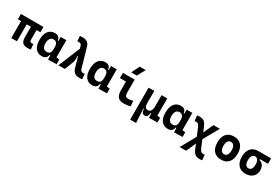

<svg xmlns="http://www.w3.org/2000/svg" viewBox="110 -2219 5639 3867"><g transform="rotate(30 2929.5 -285.0)"><path d="M477.5 9.8Q399.3 9.8 364.4 -28.6Q329.6 -66.9 329.6 -151.4V-517.6H461.4V-189Q461.4 -150.4 469.9 -133.1Q478.4 -115.7 506.8 -115.7Q515.1 -115.7 524.3 -116.7Q533.4 -117.7 545.4 -119.6L557.1 3.9Q536.6 7.3 520 8.5Q503.4 9.8 477.5 9.8ZM100.1 0V-517.6H231.9V0ZM25.9 -394.5V-517.6H550.3V-394.5Z M814.5 9.8Q717.3 9.8 663.6 -58.3Q609.9 -126.5 609.9 -253.9Q609.9 -384.3 663.8 -455.8Q717.8 -527.3 816.4 -527.3Q870.6 -527.3 900.4 -501.7Q930.2 -476.1 935.5 -423.8H981.4L951.2 -274.9Q951.2 -338.9 927 -370.8Q902.8 -402.8 854 -402.8Q803.7 -402.8 776.4 -364Q749 -325.2 749 -253.9Q749 -114.7 855 -114.7Q908.7 -114.7 929.9 -146.7Q951.2 -178.7 951.2 -242.7V-267.1L986.3 -93.8H937.5Q934.6 -59.6 918.5 -36.4Q902.3 -13.2 876 -1.7Q849.6 9.8 814.5 9.8ZM960 4.9 951.2 -151.9V-254.4H1083.5V-118.2L1154.8 -107.4V0ZM951.2 -211.4V-517.6H1083.5V-212.4Z M1693.4 9.8Q1623.5 9.8 1579.8 -18.3Q1536.1 -46.4 1514.2 -122.6L1388.2 -560.5Q1379.9 -590.8 1362.8 -601.1Q1345.7 -611.3 1320.8 -611.3Q1305.7 -611.3 1286.1 -607.4L1274.4 -726.6Q1303.2 -732.4 1334.5 -732.4Q1403.3 -732.4 1446 -705.6Q1488.8 -678.7 1509.8 -605.5L1634.8 -170.4Q1643.1 -140.6 1661.9 -126Q1680.7 -111.3 1707 -111.3Q1722.2 -111.3 1741.7 -115.2L1753.4 3.9Q1724.6 9.8 1693.4 9.8ZM1196.3 0 1408.2 -512.7 1499 -370.6 1433.1 -350.6Q1442.9 -308.6 1438.5 -268.3Q1434.1 -228 1420.9 -194.3L1346.2 0Z M1986.3 9.8Q1889.2 9.8 1835.4 -58.3Q1781.7 -126.5 1781.7 -253.9Q1781.7 -384.3 1835.7 -455.8Q1889.6 -527.3 1988.3 -527.3Q2042.5 -527.3 2072.3 -501.7Q2102.1 -476.1 2107.4 -423.8H2153.3L2123 -274.9Q2123 -338.9 2098.9 -370.8Q2074.7 -402.8 2025.9 -402.8Q1975.6 -402.8 1948.2 -364Q1920.9 -325.2 1920.9 -253.9Q1920.9 -114.7 2026.9 -114.7Q2080.6 -114.7 2101.8 -146.7Q2123 -178.7 2123 -242.7V-267.1L2158.2 -93.8H2109.4Q2106.4 -59.6 2090.3 -36.4Q2074.2 -13.2 2047.9 -1.7Q2021.5 9.8 1986.3 9.8ZM2131.8 4.9 2123 -151.9V-254.4H2255.4V-118.2L2326.7 -107.4V0ZM2123 -211.4V-517.6H2255.4V-212.4Z M2716.8 9.8Q2622.6 9.8 2581.1 -39.1Q2539.6 -87.9 2539.6 -195.3V-517.6H2671.4V-232.9Q2671.4 -191.9 2677.7 -166Q2683.9 -140.1 2702.1 -127.9Q2720.3 -115.7 2755.9 -115.7Q2796.9 -115.7 2859.9 -134.3L2871.6 -10.7Q2831.5 0 2795.2 4.9Q2758.8 9.8 2716.8 9.8ZM2398.9 -396V-517.6H2562.5V-396ZM2538.1 -609.4 2628.9 -794.9H2769L2668.5 -609.4Z M3203.6 9.8Q3131.3 9.8 3127.9 -99.6H3096.2L2995.1 -175.8V-517.6H3127.4V-234.4Q3127.4 -178.2 3147.7 -147.7Q3168 -117.2 3203.6 -117.2Q3250 -117.2 3273.7 -150.9Q3297.4 -184.6 3297.4 -263.7L3319.8 -99.6H3285.6Q3283.7 -44.9 3263.4 -17.6Q3243.2 9.8 3203.6 9.8ZM2995.1 224.6V-210L3113.8 -115.7L3132.3 224.6ZM3306.2 4.9 3297.4 -119.1V-234.4H3429.7V-118.2L3501 -107.4V0ZM3297.4 -146.5V-517.6H3429.7V-175.8Z M3744.1 9.8Q3647 9.8 3593.3 -58.3Q3539.6 -126.5 3539.6 -253.9Q3539.6 -384.3 3593.5 -455.8Q3647.5 -527.3 3746.1 -527.3Q3800.3 -527.3 3830.1 -501.7Q3859.9 -476.1 3865.2 -423.8H3911.1L3880.9 -274.9Q3880.9 -338.9 3856.7 -370.8Q3832.5 -402.8 3783.7 -402.8Q3733.4 -402.8 3706.1 -364Q3678.7 -325.2 3678.7 -253.9Q3678.7 -114.7 3784.7 -114.7Q3838.4 -114.7 3859.6 -146.7Q3880.9 -178.7 3880.9 -242.7V-267.1L3916 -93.8H3867.2Q3864.3 -59.6 3848.1 -36.4Q3832 -13.2 3805.7 -1.7Q3779.3 9.8 3744.1 9.8ZM3889.6 4.9 3880.9 -151.9V-254.4H4013.2V-118.2L4084.5 -107.4V0ZM3880.9 -211.4V-517.6H4013.2V-212.4Z M4601.1 214.8Q4533.2 214.8 4495.1 184.8Q4457 154.8 4426.8 82.5L4258.8 -318.8Q4239.7 -363.8 4220.2 -382.8Q4200.7 -401.9 4171.4 -401.9Q4154.3 -401.9 4132.8 -397.9L4121.1 -521.5Q4149.9 -527.3 4181.2 -527.3Q4248 -527.3 4285.2 -498.8Q4322.3 -470.2 4351.6 -400.4L4521.5 6.3Q4540.5 52.2 4560.3 70.8Q4580.1 89.4 4610.8 89.4Q4617.7 89.4 4628.9 88.4Q4640.1 87.4 4649.4 85.4L4661.1 209Q4647.5 212.4 4631.6 213.6Q4615.7 214.8 4601.1 214.8ZM4135.3 205.1 4365.2 -208.5 4503.9 -517.6H4653.8L4420.9 -105L4285.2 205.1Z M4980.5 9.8Q4868.7 9.8 4807.1 -60.5Q4745.6 -130.9 4745.6 -258.8Q4745.6 -387.2 4807.1 -457.3Q4868.7 -527.3 4980.5 -527.3Q5092.3 -527.3 5153.8 -457.3Q5215.3 -387.2 5215.3 -258.8Q5215.3 -130.9 5153.8 -60.5Q5092.3 9.8 4980.5 9.8ZM4980.7 -115.7Q5025.9 -115.7 5050.5 -153.1Q5075.2 -190.5 5075.2 -258.9Q5075.2 -327.6 5050.5 -364.7Q5025.9 -401.9 4980.5 -401.9Q4935.5 -401.9 4910.6 -364.7Q4885.7 -327.5 4885.7 -258.8Q4885.7 -190.4 4910.6 -153.1Q4935.5 -115.7 4980.7 -115.7Z M5549.3 9.8Q5439 9.8 5377.9 -59.1Q5316.9 -127.9 5316.9 -253.9Q5316.9 -379.4 5377.9 -448.5Q5439 -517.6 5549.3 -517.6L5658.7 -486.8V-372.6Q5692.4 -366.7 5719.2 -342.8Q5746.1 -318.8 5761.5 -282Q5776.9 -245.1 5776.9 -201.2Q5776.9 -137.7 5748.5 -90.3Q5720.2 -43 5669.2 -16.6Q5618.2 9.8 5549.3 9.8ZM5549.3 -115.7Q5591.3 -115.7 5614 -151.6Q5636.7 -187.5 5636.7 -253.9Q5636.7 -320.3 5614 -356.2Q5591.3 -392.1 5549.3 -392.1Q5504.9 -392.1 5481 -356.2Q5457 -320.3 5457 -253.9Q5457 -187.5 5481 -151.6Q5504.9 -115.7 5549.3 -115.7ZM5549.3 -392.1V-517.6H5844.7V-392.1Z"/></g></svg>

Font: Cascadia Code PL
Style: Regular
Weight: 400
Monospace: yes
Designer: Aaron Bell
Foundry: Saja Typeworks
Version: Version 2102.003